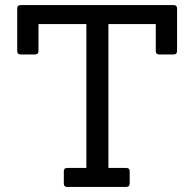

<svg xmlns="http://www.w3.org/2000/svg" viewBox="-20 -738 767 758"><path d="M478 0H245Q232 0 232 -13V-62Q232 -75 245 -75H321V-643H132V-537Q132 -523 118 -523H62Q48 -523 48 -537V-705Q48 -718 62 -718H665Q679 -718 679 -705V-537Q679 -523 665 -523H608Q595 -523 595 -537V-643H408V-75H478Q492 -75 492 -62V-13Q492 0 478 0Z"/></svg>

Font: Sanchez
Style: Regular
Weight: 400
Designer: Daniel Hernández
Foundry: LatinoType
Version: Version 1.001